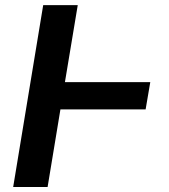

<svg xmlns="http://www.w3.org/2000/svg" viewBox="-20 -748 675 768"><path d="M581.1 -419.4 562.5 -310.5H221.7L170.4 0H32.7L152.8 -727.5H291L239.7 -419.4Z"/></svg>

Font: Inter Display Semi Bold
Style: Italic
Weight: 600
Italic angle: -9.39999°
Designer: Rasmus Andersson
Foundry: rsms
Version: Version 4.000;git-4fc901f